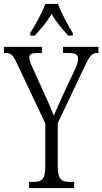

<svg xmlns="http://www.w3.org/2000/svg" viewBox="-25 -951 518 971"><path d="M128 -784V-771H151C183 -807 212 -838 236 -881C259 -838 288 -807 320 -771H343V-784C319 -822 285 -886 268 -931H204C188 -886 152 -822 128 -784ZM122 0H350V-31H328C287 -31 267 -42 267 -112V-328L406 -621C430 -672 443 -683 468 -683H473V-714H294V-683H323C356 -683 370 -675 370 -654C370 -641 366 -625 353 -598L291 -465C272 -423 257 -390 247 -366C233 -403 217 -440 197 -482L141 -606C131 -626 123 -646 123 -659C123 -673 129 -683 162 -683H187V-714H-5V-683H1C30 -683 40 -674 59 -634L204 -327V-110C204 -42 185 -31 142 -31H122Z"/></svg>

Font: Noto Serif Tamil ExtraCondensed Light
Style: Italic
Weight: 300
Width: 2
Italic angle: -12°
Designer: Indian Type Foundry, Tom Grace, and the Monotype Design Team
Foundry: Monotype Imaging Inc.
Version: Version 2.003